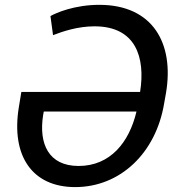

<svg xmlns="http://www.w3.org/2000/svg" viewBox="-20 -757 736 787"><path d="M387.1 -737.2C285.2 -737.2 209.5 -704.2 186.8 -691.1L197.4 -612.9C236.9 -628.2 298.7 -649.1 367.5 -649.1C536.2 -649.1 576.7 -522.7 554.3 -380.3H67.5L57.2 -317.5C24.5 -116.5 113.3 9.9 288 9.9C473.4 9.9 619 -130.3 652.7 -332.4L660.5 -376.4C694.6 -579.5 606.2 -737.2 387.1 -737.2ZM156.6 -284.1 159.4 -299.7H539.4C509.6 -173.3 431.8 -76.7 302.2 -76.7C179 -76.7 138.5 -167.6 156.6 -284.1Z"/></svg>

Font: Margiela Sans Text
Style: Italic
Weight: 400
Italic angle: -9.39999°
Designer: Stefan Endress, Andreas Faust
Version: Version 1.100;FEAKit 1.0